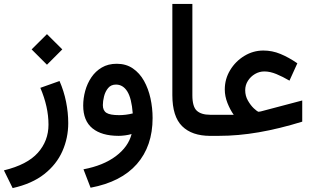

<svg xmlns="http://www.w3.org/2000/svg" viewBox="-39 -692 1598 978"><path d="M122.1 -440.4 200.2 -518.1 278.3 -440.4 200.2 -362.3ZM264.2 -279.3Q286.6 -228 297.6 -173.1Q308.6 -118.2 308.6 -64.9Q308.6 10.7 278.8 78.1Q249 145.5 186.5 194.8Q124 244.1 25.4 266.1L-19 175.8Q99.6 147 153.8 86.2Q208 25.4 208 -57.1Q208 -147.5 166.5 -244.6Z M631.3 -9.3Q616.7 -4.9 597.9 -2.4Q579.1 0 565.4 0Q479 0 431.9 -38.3Q384.8 -76.7 384.8 -154.3Q384.8 -191.4 395 -229Q405.3 -266.6 426.3 -297.9Q447.3 -329.1 479.5 -348.1Q511.7 -367.2 555.7 -367.2Q603 -367.2 637.7 -343.5Q672.4 -319.8 694.6 -280Q716.8 -240.2 727.5 -191.2Q738.3 -142.1 738.3 -90.8Q738.3 52.2 658.2 143.6Q578.1 234.9 422.4 264.2L386.2 170.4Q487.3 151.4 551 103.5Q614.7 55.7 631.3 -9.3ZM637.2 -114.3Q631.3 -191.4 609.4 -226.3Q587.4 -261.2 551.8 -261.2Q526.4 -261.2 511.7 -243.4Q497.1 -225.6 491 -201.2Q484.9 -176.8 484.9 -156.7Q484.9 -128.9 503.2 -117.2Q521.5 -105.5 567.9 -105.5Q584.5 -105.5 602.3 -107.7Q620.1 -109.9 637.2 -114.3Z M1043.5 0H1031.2Q938.5 0 888.7 -49.3Q838.9 -98.6 838.9 -207.5V-671.9H940.9V-207Q940.9 -148.4 963.6 -127.9Q986.3 -107.4 1031.2 -107.4H1043.5Z M1106 -236.3Q1106 -289.6 1133.3 -334.7Q1160.6 -379.9 1205.6 -407.2Q1250.5 -434.6 1302.7 -434.6Q1347.7 -434.6 1389.6 -417.2Q1431.6 -399.9 1475.6 -369.6L1435.5 -281.2Q1401.4 -301.3 1368.9 -314.7Q1336.4 -328.1 1307.6 -328.1Q1282.2 -328.1 1260 -315.2Q1237.8 -302.2 1223.9 -280.5Q1210 -258.8 1210 -232.4Q1210 -203.6 1223.9 -179.4Q1237.8 -155.3 1253.9 -140.1Q1270 -125 1277.8 -122.6Q1281.7 -122.6 1289.6 -124.5L1500.5 -180.2V-72.3Q1383.3 -36.1 1278.8 -18.1Q1174.3 0 1075.2 0H1023.9V-107.4H1151.4Q1133.3 -132.8 1119.6 -167.2Q1106 -201.7 1106 -236.3Z"/></svg>

Font: Vazir Medium FD-WOL-UI
Style: Medium-FD-WOL-UI
Weight: 500
Designer: Saber Rastikerdar
Foundry: Saber Rastikerdar
Version: Version 30.0.0